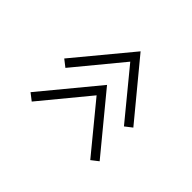

<svg xmlns="http://www.w3.org/2000/svg" viewBox="-67 -521 565 565"><g transform="rotate(-45 215.5 -239.0)"><path d="M86.9 -95.2 69.8 -117.2 217.8 -238.8 69.8 -360.8 86.9 -382.8 261.2 -238.8ZM227.1 -95.2 210 -117.2 357.9 -238.8 210 -360.8 227.1 -382.8 400.9 -238.8Z"/></g></svg>

Font: Clicker Script
Style: Regular
Weight: 400
Designer: Astigmatic (AOETI)
Foundry: Astigmatic (AOETI)
Version: Version 1.000